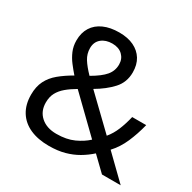

<svg xmlns="http://www.w3.org/2000/svg" viewBox="-162 -886 1056 1057"><g transform="rotate(30 366.0 -357.5)"><path d="M304 -725Q358 -725 396.5 -706.5Q435 -688 456 -654Q477 -620 477 -571Q477 -508 436.5 -464Q396 -420 334 -384L527 -198Q553 -229 569.5 -269.5Q586 -310 597 -357H686Q670 -293 646 -238Q622 -183 584 -142L730 0H611L524 -84Q493 -56 457 -35Q421 -14 377.5 -2Q334 10 278 10Q209 10 158.5 -12.5Q108 -35 80.5 -79Q53 -123 53 -186Q53 -237 71.5 -274Q90 -311 125 -340Q160 -369 207 -396Q186 -420 166 -446Q146 -472 133 -502.5Q120 -533 120 -569Q120 -618 142 -653Q164 -688 205.5 -706.5Q247 -725 304 -725ZM260 -341Q224 -320 198.5 -298.5Q173 -277 159 -251Q145 -225 145 -189Q145 -134 182 -101Q219 -68 281 -68Q345 -68 391 -89Q437 -110 468 -139ZM301 -653Q259 -653 232.5 -631Q206 -609 206 -570Q206 -534 225 -503.5Q244 -473 280 -436Q339 -470 364.5 -500.5Q390 -531 390 -571Q390 -607 366 -630Q342 -653 301 -653Z"/></g></svg>

Font: hingl115
Style: Book
Weight: 400
Designer: Jelle Bosma - Monotype Design Team
Foundry: Monotype Imaging Inc.
Version: Version 2.003